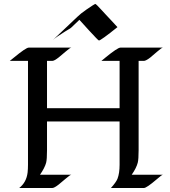

<svg xmlns="http://www.w3.org/2000/svg" viewBox="-20 -941 853 961"><path d="M795.4 -66.4Q789.6 -65.9 763.7 -43Q713.4 0 700.2 0H535.2Q561 -28.8 567.9 -45.9Q578.6 -73.2 578.6 -116.7V-333H215.3V-189.5Q215.3 -143.1 210.9 -126.5Q204.1 -101.1 180.2 -66.4H336.9Q330.1 -65.4 306.6 -44.9Q283.2 -24.4 273.4 -17.1Q251.5 0 241.7 0H76.2Q112.3 -28.3 118.2 -77.6Q120.1 -94.7 120.1 -116.7V-636.2H28.8L47.9 -651.4Q109.9 -702.6 123.5 -702.6H336.9Q331.1 -702.6 307.1 -681.6Q283.2 -660.6 273.4 -653.3Q251.5 -636.2 241.7 -636.2H215.3V-399.4H578.6V-636.2H487.3L505.9 -651.4Q568.4 -702.6 582.5 -702.6H795.4Q789.6 -702.6 765.6 -681.6Q741.7 -660.6 732.4 -653.3Q710 -636.2 700.2 -636.2H673.8V-189.5Q673.8 -143.1 669.4 -126.5Q662.6 -100.1 639.2 -66.4ZM567.9 -805.2Q484.4 -738.3 475.1 -738.3Q471.7 -738.3 425.5 -788.8Q379.4 -839.4 377.4 -841.8L336.9 -803.2Q331.5 -798.3 323.7 -794.2Q315.9 -790 304.7 -782.7Q259.3 -754.4 244.6 -740.7L366.7 -856.4Q383.3 -873 412.6 -893.1Q454.1 -921.4 456.5 -921.4Q459 -921.4 466.8 -913.6Q474.6 -905.8 485.8 -893.6Q497.1 -881.3 510.5 -866.9Q523.9 -852.5 535.9 -839.8Q547.9 -827.1 556.6 -817.4Q565.4 -807.6 567.9 -805.2Z"/></svg>

Font: Fondamento
Style: Regular
Weight: 400
Version: Version 1.000